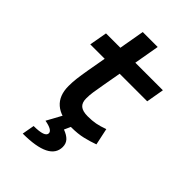

<svg xmlns="http://www.w3.org/2000/svg" viewBox="-263 -776 1113 1113"><g transform="rotate(45 293.0 -220.0)"><path d="M320.8 9.8Q232.4 9.8 186.3 -30.3Q140.1 -70.3 140.1 -148.4Q140.1 -180.7 143.8 -210.9Q147.5 -241.2 156.7 -295.4L176.8 -408.2H58.6L78.1 -517.6H195.8L223.1 -673.8H345.7L318.4 -517.6H544.4L525.4 -408.2H299.3L279.3 -295.4Q271 -248 267.1 -222.7Q263.2 -197.3 263.2 -169.9Q263.2 -134.8 282.2 -118.7Q301.3 -102.5 342.8 -102.5Q378.9 -102.5 406.5 -107.7Q434.1 -112.8 471.7 -126.5L493.7 -23.4Q456.5 -9.8 415.5 0Q374.5 9.8 320.8 9.8ZM147.5 234.4 161.1 158.7Q253.4 158.7 253.4 126Q253.4 100.1 188 88.4L249.5 -23.9L321.3 1L299.8 48.8Q333 61 349.9 79.1Q366.7 97.2 366.7 125Q366.7 234.4 147.5 234.4Z"/></g></svg>

Font: Cascadia Code PL SemiBold
Style: Italic
Weight: 600
Italic angle: -10°
Monospace: yes
Designer: Aaron Bell
Foundry: Saja Typeworks
Version: Version 2404.023; ttfautohint (v1.8.4)